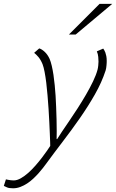

<svg xmlns="http://www.w3.org/2000/svg" viewBox="-131 -781 613 1014"><path d="M130.9 -470.2Q137.2 -455.6 142.3 -433.6Q147.5 -411.6 151.4 -385.5Q155.3 -359.4 158 -331.1Q160.6 -302.7 162.6 -274.9Q164.1 -249.5 165.5 -216.1Q167 -182.6 167.7 -149.7Q168.5 -116.7 168.5 -88.6Q168.5 -60.5 168 -46.4H170.9Q179.2 -60.5 196 -85.4Q212.9 -110.4 234.4 -141.8Q255.9 -173.3 279.1 -209.2Q302.2 -245.1 323.2 -281.2Q344.2 -317.4 360.6 -351.6Q377 -385.7 384.3 -413.6Q386.7 -422.9 387.9 -435.3Q389.2 -447.8 389.2 -455.6Q389.2 -464.8 387.9 -480.2Q386.7 -495.6 380.4 -509.8L414.1 -524.4Q416 -522 419.2 -516.8Q422.4 -511.7 425.3 -503.9Q428.2 -496.1 430.4 -485.1Q432.6 -474.1 432.6 -460Q432.6 -455.1 432.4 -448.7Q432.1 -442.4 431.4 -435.3Q430.7 -428.2 429.7 -421.4Q428.7 -414.6 426.8 -408.7Q406.2 -345.7 370.1 -282.2Q334 -218.8 290.5 -156.5Q247.1 -94.2 200.7 -33.7Q154.3 26.9 113.3 83Q106.4 92.3 96.2 105.7Q85.9 119.1 73 133.5Q60.1 147.9 44.7 162.4Q29.3 176.8 12.2 188Q-4.9 199.2 -23.7 206.3Q-42.5 213.4 -62 213.4Q-84 213.4 -94.7 208.3Q-105.5 203.1 -110.8 200.7L-99.6 166Q-99.6 166 -96.2 167Q-92.8 168 -86.9 168.9Q-81.1 169.9 -73.7 170.9Q-66.4 171.9 -59.1 171.9Q-41 171.9 -21.2 160.6Q-1.5 149.4 18.1 132.1Q37.6 114.7 56.2 93.5Q74.7 72.3 90.3 52Q106 31.7 117.4 14.9Q128.9 -2 134.3 -10.3Q134.3 -14.6 133.8 -32.2Q133.3 -49.8 132.1 -76.4Q130.9 -103 129.4 -136.2Q127.9 -169.4 125.5 -205.1Q123 -240.7 120.1 -276.6Q117.2 -312.5 113.3 -344.2Q109.4 -376 104.5 -401.4Q99.6 -426.8 93.8 -441.9Q84 -465.8 71.3 -480.5Q58.6 -495.1 49.3 -502L76.2 -525.4Q89.8 -521.5 105.2 -507.1Q120.6 -492.7 130.9 -470.2ZM395 -760.7H461.9L268.6 -598.6H232.9Z"/></svg>

Font: Ufes Sans Thin
Style: Italic
Weight: 100
Designer: Ricardo Esteves & Thais Bronze
Foundry: ProDesignUfes - Ricardo Esteves, Thais Bronze
Version: Version 2.0